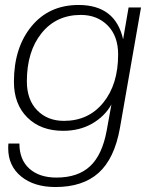

<svg xmlns="http://www.w3.org/2000/svg" viewBox="-20 -546 599 772"><path d="M234 -20Q144 -20 90 -73.5Q36 -127 36 -217Q36 -354 106.5 -440Q177 -526 296 -526Q444 -526 475 -388L497 -516H547L462 -30Q440 92 376.5 149Q313 206 203 206Q117 206 65 163.5Q13 121 13 50Q13 37 14 31H58Q58 96 98 132Q138 168 207 168Q293 168 342 122.5Q391 77 409 -21L428 -126Q401 -78 350.5 -49Q300 -20 234 -20ZM237 -60Q336 -60 395.5 -133.5Q455 -207 455 -327Q455 -401 413 -443.5Q371 -486 305 -486Q206 -486 147 -412.5Q88 -339 88 -219Q88 -145 129.5 -102.5Q171 -60 237 -60Z"/></svg>

Font: Creato Display Light
Style: Italic
Weight: 300
Italic angle: -10°
Version: Version 1.000